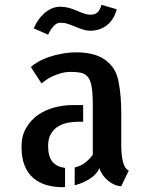

<svg xmlns="http://www.w3.org/2000/svg" viewBox="-20 -772 626 797"><path d="M179.7 -166Q179.7 -122.1 197.8 -100.6Q215.8 -79.1 250 -75.2V3.9Q246.1 4.9 237.3 4.9Q204.1 4.9 173.3 -3.9Q142.6 -12.7 119.1 -32.2Q95.7 -51.8 82.5 -84Q69.3 -116.2 69.3 -163.1Q69.3 -208 88.4 -240.7Q107.4 -273.4 137.2 -294.4Q167 -315.4 205.1 -325.7Q243.2 -335.9 282.2 -335.9H325.2V-266.6H303.7Q284.2 -266.6 262.7 -262.7Q241.2 -258.8 222.7 -248Q204.1 -237.3 191.9 -217.3Q179.7 -197.3 179.7 -166ZM483.4 -163.1Q483.4 -155.3 484.4 -140.1Q485.4 -125 488.3 -109.4Q491.2 -93.8 497.6 -81.1Q503.9 -68.4 514.6 -64.5L483.4 1Q470.7 1 456.5 -4.9Q442.4 -10.7 429.2 -21.5Q416 -32.2 406.7 -45.4Q397.5 -58.6 392.6 -74.2Q382.8 -49.8 354 -30.8Q325.2 -11.7 290 -2.9V-77.1Q313.5 -82 332.5 -96.2Q351.6 -110.4 365.2 -129.9V-335.9Q365.2 -383.8 360.4 -412.1Q355.5 -440.4 343.8 -453.6Q332 -466.8 314.9 -470.2Q297.9 -473.6 274.4 -473.6Q252.9 -473.6 233.9 -468.3Q214.8 -462.9 198.7 -455.6Q182.6 -448.2 170.4 -439.5Q158.2 -430.7 152.3 -425.8L108.4 -493.2Q118.2 -503.9 137.7 -515.1Q157.2 -526.4 182.6 -535.2Q208 -543.9 237.8 -549.3Q267.6 -554.7 299.8 -554.7Q329.1 -554.7 356.9 -548.8Q384.8 -543 407.7 -529.3Q430.7 -515.6 447.8 -492.7Q464.8 -469.7 471.7 -435.5Q478.5 -401.4 481 -366.7Q483.4 -332 483.4 -297.9V-170.9ZM120.1 -654.3Q127 -670.9 137.7 -687Q148.4 -703.1 162.6 -715.8Q176.8 -728.5 193.8 -736.3Q210.9 -744.1 230.5 -744.1Q248 -744.1 266.1 -739.3Q284.2 -734.4 299.3 -727.5Q314.5 -720.7 329.1 -715.8Q343.8 -710.9 355.5 -710.9Q372.1 -710.9 382.8 -718.8Q393.6 -726.6 401.4 -752L464.8 -733.4Q453.1 -690.4 423.8 -667.5Q394.5 -644.5 355.5 -644.5Q338.9 -644.5 322.8 -649.9Q306.6 -655.3 291.5 -661.6Q276.4 -668 261.7 -672.9Q247.1 -677.7 230.5 -677.7Q214.8 -677.7 201.7 -662.6Q188.5 -647.5 179.7 -627.9Z"/></svg>

Font: Allerta Stencil
Style: Regular
Weight: 400
Designer: Matt McInerney
Foundry: Matt McInerney
Version: Version 1.02